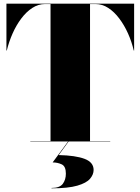

<svg xmlns="http://www.w3.org/2000/svg" viewBox="-20 -770 764 1045"><path d="M338.5 175Q338.5 135 315.8 124.5Q293 114 266.5 114L350.5 0H353.5L299.5 74Q391 76 440.2 94.5Q489.5 113 489.5 155Q489.5 180 470 203Q450.5 226 400.8 240.5Q351 255 260.5 255V253Q305 253 321.8 230.5Q338.5 208 338.5 175ZM145 -2H255V-748H225Q188.5 -748 155.8 -726.8Q123 -705.5 95.8 -669.2Q68.5 -633 48.5 -587.8Q28.5 -542.5 17 -495H15V-750H710V-495H708Q697 -542.5 676.8 -587.8Q656.5 -633 629.2 -669.2Q602 -705.5 569.2 -726.8Q536.5 -748 500 -748H470V-2H580V0H145Z"/></svg>

Font: Bodoni* 96pt Fatface
Style: Regular
Weight: 900
Version: Version 2.3